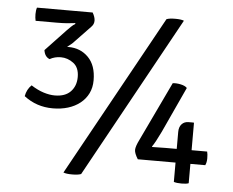

<svg xmlns="http://www.w3.org/2000/svg" viewBox="-50 -747 986 811"><g transform="rotate(5 443.0 -341.5)"><path d="M311 -624 245 -555Q240 -549 232.5 -543Q225 -537 216 -530H222Q273 -530 306.5 -496Q340 -462 340 -399Q340 -368 328 -343.5Q316 -319 294 -301.5Q272 -284 242.5 -275Q213 -266 178 -266Q109 -266 56 -307Q61 -336 81 -355Q109 -337 134.5 -329Q160 -321 182 -321Q226 -321 249 -345Q272 -369 272 -407Q272 -447 247.5 -465.5Q223 -484 194 -484Q168 -484 147 -472Q126 -480 122 -508L208 -599Q217 -608 225 -616Q233 -624 243 -630L241 -633Q227 -631 208 -629.5Q189 -628 163 -628H74Q71 -641 71 -656Q71 -673 75 -684H311Q322 -665 322 -650Q322 -635 311 -624ZM247 0 624 -683Q636 -688 661 -688Q686 -688 698 -683L322 0Q309 5 284 5Q259 5 247 0ZM715 -1V-83H555Q540 -107 540 -121.5Q540 -136 555 -166L674 -416Q689 -418 708 -414Q727 -410 735 -401L646 -208Q623 -160 610 -142L611 -140Q633 -141 669 -141H715V-213Q715 -234 726 -246Q737 -258 755 -258H777L778 -256V-141H844Q847 -130 847 -112.5Q847 -95 841 -83H778V-1Q769 3 748 3Q727 3 715 -1Z"/></g></svg>

Font: Signika
Style: Light
Weight: 300
Designer: Anna Giedrys
Foundry: Anna Giedrys
Version: Version 1.001